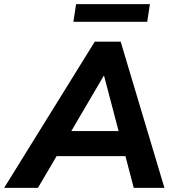

<svg xmlns="http://www.w3.org/2000/svg" viewBox="-69 -906 842 926"><path d="M-49 0 388 -705H513L724 0H576L536 -153H204L114 0ZM431 -540 275 -274H503L433 -540ZM285 -801 298 -886H654L641 -801Z"/></svg>

Font: Nunito Sans ExtraBold
Style: Italic
Weight: 800
Italic angle: -9°
Designer: Vernon Adams
Foundry: Vernon Adams
Version: Version 3.006; ttfautohint (v1.8.3)